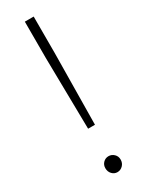

<svg xmlns="http://www.w3.org/2000/svg" viewBox="-187 -714 570 752"><g transform="rotate(-30 98.0 -338.0)"><path d="M81 -684H121V-520L117 -197H86L81 -520ZM136 -29Q136 -13 125.5 -2.5Q115 8 101 8Q87 8 77 -2.5Q67 -13 67 -29Q67 -44 77 -54Q87 -64 101 -64Q115 -64 125.5 -54Q136 -44 136 -29Z"/></g></svg>

Font: Gontserrat ExtraLight
Style: Regular
Weight: 275
Designer: Julieta Ulanovsky
Foundry: Julieta Ulanovsky
Version: Version 6.001